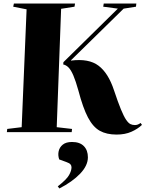

<svg xmlns="http://www.w3.org/2000/svg" viewBox="-20 -750 832 1090"><path d="M642 14Q585 14 546.5 -7.5Q508 -29 479.5 -83Q451 -137 425 -236Q410 -290 396.5 -321.5Q383 -353 369 -367Q355 -381 339 -384L340 -397L649 -701L566 -712L569 -730H754L752 -712L682 -701L383 -408V-406Q484 -419 539.5 -377Q595 -335 627 -238Q650 -169 666.5 -129Q683 -89 696 -70Q709 -51 720.5 -45.5Q732 -40 746 -40Q763 -40 778 -52L786 -41Q762 -18 726 -2Q690 14 642 14ZM19 0 21 -18 103 -28 131 -697 55 -712 59 -730H406L403 -712L327 -700L302 -28L389 -18L387 0ZM317 320 308 308Q358 269 372 244Q386 219 386 200Q386 190 380 183Q374 176 357 170L316 155Q308 131 313 108.5Q318 86 336.5 71Q355 56 389 56Q433 56 456 79.5Q479 103 479 143Q479 190 435 236Q391 282 317 320Z"/></svg>

Font: Literata 72pt ExtraBold
Style: Italic
Weight: 800
Italic angle: -2°
Designer: Latin by Veronika Burian and Jose Scaglione. Greek by Irene Vlachou. Cyrillic by Vera Evstafieva
Foundry: TypeTogether
Version: Version 3.002